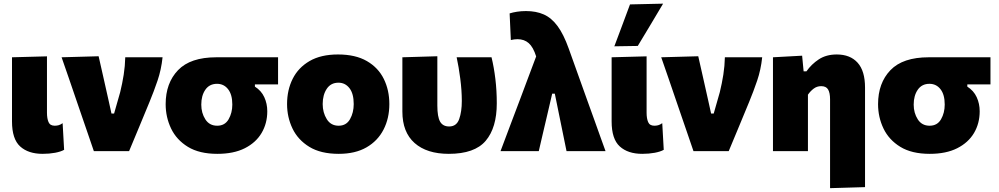

<svg xmlns="http://www.w3.org/2000/svg" viewBox="-20 -806 5326 1024"><path d="M207.5 14.5Q131 14.5 87.5 -25Q44 -64.5 44 -158.5V-500.5L230.5 -505.5V-205Q230.5 -174 238.8 -154.8Q247 -135.5 272 -135.5Q282 -135.5 292 -138Q302 -140.5 314 -149L322 -7Q304.5 3 273.8 8.8Q243 14.5 207.5 14.5Z M480.5 0Q464.5 -47 448 -95Q431.5 -143 415.5 -189.5L385 -278.5Q366 -333.5 347 -389.5Q327.5 -445.5 308.5 -500.5L506 -506Q517.5 -455.5 532 -391Q546.5 -326.5 559.5 -268.5L574.5 -200.5H588.5L621 -314.5Q632.5 -361.5 639.8 -407.8Q647 -454 648 -500.5H847Q840 -434 820.2 -376Q800.5 -318 777.5 -262.5Q750.5 -197 722.8 -130.2Q695 -63.5 668.5 0Z M1139 14.5Q1043 14.5 982.2 -22.8Q921.5 -60 892.5 -120.5Q863.5 -181 863.5 -250.5Q863.5 -363 929.5 -431.8Q995.5 -500.5 1134 -500.5H1463V-356H1339.5V-344Q1373.5 -322.5 1389.5 -287.8Q1405.5 -253 1405.5 -212.5Q1405.5 -148 1375.2 -96.8Q1345 -45.5 1285.8 -15.5Q1226.5 14.5 1139 14.5ZM1138.5 -135.5Q1179.5 -135.5 1199.2 -169.8Q1219 -204 1219 -248.5Q1219 -301.5 1196.5 -330.2Q1174 -359 1137.5 -359Q1097 -359 1075.2 -327.5Q1053.5 -296 1053.5 -248Q1053.5 -203.5 1075.2 -169.5Q1097 -135.5 1138.5 -135.5Z M1786.5 14.5Q1690.5 14.5 1629.8 -22.8Q1569 -60 1540 -120.5Q1511 -181 1511 -251Q1511 -326 1541 -385.8Q1571 -445.5 1631.2 -480.5Q1691.5 -515.5 1782.5 -515.5Q1876 -515.5 1936.8 -480.2Q1997.5 -445 2027 -385Q2056.5 -325 2056.5 -251Q2056.5 -175 2025.5 -114.8Q1994.5 -54.5 1934.5 -20Q1874.5 14.5 1786.5 14.5ZM1786 -135.5Q1827 -135.5 1846.8 -170.5Q1866.5 -205.5 1866.5 -251Q1866.5 -306.5 1843.8 -335.8Q1821 -365 1785 -365Q1744.5 -365 1722.8 -332.5Q1701 -300 1701 -251Q1701 -205.5 1722.8 -170.5Q1744.5 -135.5 1786 -135.5Z M2373.5 14.5Q2256.5 14.5 2191.2 -43.2Q2126 -101 2126 -211V-500.5L2312.5 -506V-243Q2312.5 -183 2327.2 -157.2Q2342 -131.5 2375.5 -131.5Q2415 -131.5 2429 -171Q2443 -210.5 2443 -267.5Q2443 -323 2434.8 -386.5Q2426.5 -450 2415.5 -500.5H2601.5Q2614.5 -447 2622 -384.8Q2629.5 -322.5 2629.5 -255Q2629.5 -125 2570.5 -55.2Q2511.5 14.5 2373.5 14.5Z M2649.5 0Q2675 -68 2702.5 -141Q2730 -214 2756 -282.5Q2775.5 -335 2797 -392Q2818.5 -449 2839.5 -505Q2824 -554.5 2800 -575.8Q2776 -597 2740 -597Q2723.5 -597 2704.5 -592.5L2698 -734.5Q2715 -740 2737.5 -743.5Q2760 -747 2785.5 -747Q2839.5 -747 2880.5 -728.8Q2921.5 -710.5 2953.8 -666.8Q2986 -623 3013 -547.5L3111.5 -272.5Q3134.5 -209 3151 -163Q3167.5 -117 3181 -79Q3194.5 -41 3209.5 0H3001.5Q2992 -46 2982.5 -93Q2973 -139.5 2963.5 -186L2939 -306.5H2925L2896.5 -184Q2885 -136 2874.5 -90.5Q2864 -45 2853.5 0Z M3405.5 14.5Q3329 14.5 3285.5 -25Q3242 -64.5 3242 -158.5V-500.5L3428.5 -505.5V-205Q3428.5 -174 3436.8 -154.8Q3445 -135.5 3470 -135.5Q3480 -135.5 3490 -138Q3500 -140.5 3512 -149L3520 -7Q3502.5 3 3471.8 8.8Q3441 14.5 3405.5 14.5ZM3256.5 -559Q3277.5 -615 3298.5 -671Q3319 -727 3340 -782.5L3516.5 -786.5Q3481.5 -728 3448 -671.5Q3414 -615 3381.5 -561Z M3678.5 0Q3662.5 -47 3646 -95Q3629.5 -143 3613.5 -189.5L3583 -278.5Q3564 -333.5 3545 -389.5Q3525.5 -445.5 3506.5 -500.5L3704 -506Q3715.5 -455.5 3730 -391Q3744.5 -326.5 3757.5 -268.5L3772.5 -200.5H3786.5L3819 -314.5Q3830.5 -361.5 3837.8 -407.8Q3845 -454 3846 -500.5H4045Q4038 -434 4018.2 -376Q3998.5 -318 3975.5 -262.5Q3948.5 -197 3920.8 -130.2Q3893 -63.5 3866.5 0Z M4407 197.5V-276Q4407 -311 4396.5 -328.8Q4386 -346.5 4359.5 -346.5Q4337 -346.5 4319.5 -333.2Q4302 -320 4289 -301V0H4102.5V-500.5L4258 -509L4266 -425.5H4281Q4307.5 -463.5 4347 -489.5Q4386.5 -515.5 4442.5 -515.5Q4514.5 -515.5 4554 -471.5Q4593.5 -427.5 4593.5 -339V192Z M4938.5 14.5Q4842.5 14.5 4781.8 -22.8Q4721 -60 4692 -120.5Q4663 -181 4663 -250.5Q4663 -363 4729 -431.8Q4795 -500.5 4933.5 -500.5H5262.5V-356H5139V-344Q5173 -322.5 5189 -287.8Q5205 -253 5205 -212.5Q5205 -148 5174.8 -96.8Q5144.5 -45.5 5085.2 -15.5Q5026 14.5 4938.5 14.5ZM4938 -135.5Q4979 -135.5 4998.8 -169.8Q5018.5 -204 5018.5 -248.5Q5018.5 -301.5 4996 -330.2Q4973.5 -359 4937 -359Q4896.5 -359 4874.8 -327.5Q4853 -296 4853 -248Q4853 -203.5 4874.8 -169.5Q4896.5 -135.5 4938 -135.5Z"/></svg>

Font: Heraclito ExtraBold
Style: Regular
Weight: 800
Designer: Kostas Bartsokas (font) & Cristiano Sobral (main changes)
Foundry: Kostas Bartsokas (font) & Cristiano Sobral (main changes)
Version: Version 1.00;July 8, 2020;FontCreator 13.0.0.2655 64-bit